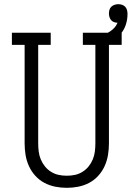

<svg xmlns="http://www.w3.org/2000/svg" viewBox="-20 -892 640 920"><path d="M300 8Q272 8 244.5 2.5Q217 -3 192.5 -16Q168 -29 149 -50Q130 -71 118.5 -96.5Q107 -122 102.5 -149.5Q98 -177 98 -205V-677H37V-735H223V-677H163V-205Q163 -185 165.5 -165.5Q168 -146 175.5 -128Q183 -110 195.5 -94.5Q208 -79 225 -68.5Q242 -58 261 -54Q280 -50 300 -50Q320 -50 339 -54Q358 -58 375 -68.5Q392 -79 404.5 -94.5Q417 -110 424.5 -128Q432 -146 434.5 -165.5Q437 -185 437 -205V-677H377V-735H563V-677H502V-205Q502 -177 497.5 -149.5Q493 -122 481.5 -96.5Q470 -71 451 -50Q432 -29 407.5 -16Q383 -3 355.5 2.5Q328 8 300 8ZM470 -677 456 -720Q470 -723 483 -728.5Q496 -734 507.5 -741.5Q519 -749 528.5 -759.5Q538 -770 543 -783Q535 -783 526.5 -786Q518 -789 512.5 -795.5Q507 -802 504.5 -810.5Q502 -819 502 -827Q502 -836 504.5 -845Q507 -854 513.5 -860Q520 -866 529 -869Q538 -872 547 -872Q556 -872 565 -869Q574 -866 580 -859.5Q586 -853 588.5 -844Q591 -835 591 -825Q591 -799 583 -774Q575 -749 558 -729.5Q541 -710 517.5 -697.5Q494 -685 470 -677Z"/></svg>

Font: Iosevka Etoile Light
Style: Regular
Weight: 300
Designer: Belleve Invis
Foundry: Belleve Invis
Version: Version 25.0.1; ttfautohint (v1.8.4)